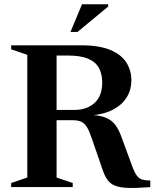

<svg xmlns="http://www.w3.org/2000/svg" viewBox="-20 -904 746 928"><path d="M338 -372.5Q399.5 -372.5 436.8 -406.2Q474 -440 474 -505Q474 -546.5 458 -575.8Q442 -605 405.8 -620.2Q369.5 -635.5 310.5 -635.5H138.5L160 -685H371.5Q460.5 -685 514 -662.2Q567.5 -639.5 591.2 -601.2Q615 -563 615 -516Q615 -471 593 -434.5Q571 -398 527.5 -374.8Q484 -351.5 419.5 -346V-348.5Q465 -346.5 493 -334.5Q521 -322.5 538.2 -299Q555.5 -275.5 568.5 -238L617 -106Q629.5 -71.5 641 -55.8Q652.5 -40 668 -35.8Q683.5 -31.5 706.5 -31.5V0.5Q641 5.5 600.2 4.2Q559.5 3 535.5 -6.8Q511.5 -16.5 498 -36.5Q484.5 -56.5 474 -89L424.5 -232.5Q412.5 -269 400.8 -288.5Q389 -308 373 -315.5Q357 -323 331.5 -323H156.5L134.5 -372.5ZM253.5 -685V-46L331.5 -19.5V0H34V-19.5L112 -46V-639L34 -665.5V-685ZM320.5 -749.5 376.5 -883.5H503V-872.5L354.5 -749.5Z"/></svg>

Font: Newsreader 36pt SemiBold
Style: Regular
Weight: 600
Designer: Hugues Gentile
Foundry: Production Type
Version: Version 1.003